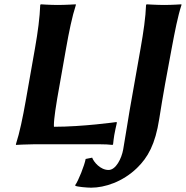

<svg xmlns="http://www.w3.org/2000/svg" viewBox="-20 -668 860 889"><path d="M244.6 -210 286.1 -445C299.3 -520 314 -592 331.3 -645L330.9 -648C330.9 -648 282.3 -645 247.3 -645C213.3 -645 168.9 -648 168.9 -648L166.3 -645C164.3 -588 155.3 -520 142.1 -445L98.9 -200C85.6 -125 71.1 -54 53.6 0L54.1 3C54.1 3 103.6 0 137.6 0H441.6C462.6 0 485.4 1 501.1 3L503.6 0C505.1 -14 507.2 -32 509 -42C510.8 -52 518.6 -91 521 -99L519.8 -103C519.8 -103 363.9 -81 229.9 -81C229.6 -83.1 229.5 -85.6 229.5 -88.6C229.5 -119.7 241.9 -194.5 244.6 -210ZM579.9 -155C572.7 -114 562.7 -45.8 550.4 24C542.9 66.1 516.6 119 482.6 119C444.5 119 414.1 82 406.7 62L376.6 68C371.5 97 342.6 170 328.3 189L328.7 192C335.9 197 383.1 201 402.1 201C465.1 201 548.1 174 614.2 110C664.8 61 699 0 717.2 -117C734.2 -226 753.3 -329.9 775.1 -445C789.6 -522 803 -592 820.3 -645L819.9 -648C819.9 -648 775.3 -645 740.3 -645C706.3 -645 658.9 -648 658.9 -648L656.3 -645C654.3 -588 644.3 -520 631.1 -445Z"/></svg>

Font: Linux Biolinum O 
Style: Bold Italic
Weight: 700
Designer: Philipp H. Poll
Foundry: Philipp H. Poll
Version: Version 1.3.2